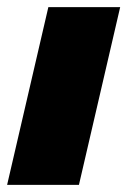

<svg xmlns="http://www.w3.org/2000/svg" viewBox="-30 -520 358 540"><path d="M308 -500 192 0H-10L106 -500Z"/></svg>

Font: Elaine Sans ExtraBold
Style: Italic
Weight: 800
Italic angle: -13°
Designer: Wei Huang
Foundry: Wei Huang
Version: Version 2.001;December 24, 2019;FontCreator 12.0.0.2547 64-b